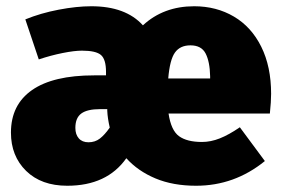

<svg xmlns="http://www.w3.org/2000/svg" viewBox="-20 -574 902 614"><path d="M843 -211H519Q527 -157 552.5 -138.5Q578 -120 626 -120Q654 -120 683 -131.5Q712 -143 747 -167L827 -59Q730 20 607 20Q533 20 477 -3.5Q421 -27 384 -68Q322 20 195 20Q112 20 63.5 -27.5Q15 -75 15 -150Q15 -239 82.5 -286Q150 -333 281 -333H319V-344Q319 -384 303 -398Q287 -412 242 -412Q218 -412 180.5 -404.5Q143 -397 104 -384L61 -512Q110 -532 167.5 -543Q225 -554 272 -554Q382 -554 437 -493Q503 -554 601 -554Q672 -554 728 -521Q784 -488 815.5 -424.5Q847 -361 847 -274Q847 -249 843 -211ZM652 -330Q651 -377 637.5 -403Q624 -429 589 -429Q556 -429 539.5 -406Q523 -383 518 -323H652ZM331 -166Q324 -196 323 -220V-225H300Q259 -225 240 -211Q221 -197 221 -165Q221 -144 232 -131.5Q243 -119 263 -119Q284 -119 299.5 -131Q315 -143 331 -166Z"/></svg>

Font: FiraGO Heavy
Style: Regular
Weight: 900
Designer: bBox Type
Foundry: bBox Type GmbH
Version: Version 1.001